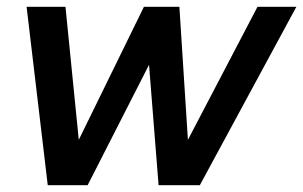

<svg xmlns="http://www.w3.org/2000/svg" viewBox="-20 -543 889 563"><path d="M58 -523H172L211 -133L402 -523H506L531 -133L735 -523H849L566 0H445L417 -353L237 0H120Z"/></svg>

Font: Raleway-v4020 SemiBold
Style: Italic
Weight: 600
Italic angle: -12°
Designer: Matt McInerney, Pablo Impallari, Rodrigo Fuenzalida
Foundry: Matt McInerney, Pablo Impallari, Rodrigo Fuenzalida
Version: Version 4.020;PS 004.020;hotconv 1.0.88;makeotf.lib2.5.64775